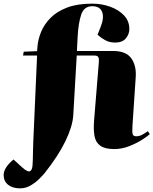

<svg xmlns="http://www.w3.org/2000/svg" viewBox="-109 -802 840 1051"><path d="M1 229Q-40 229 -64.5 209.5Q-89 190 -89 156Q-89 116 -35 71L11 113Q42 141 54.5 135.5Q67 130 69 104Q70 95 70.5 75.5Q71 56 71.5 34.5Q72 13 72.5 -3.5Q73 -20 73 -23L94 -498H17L21 -519L94 -522L96 -546Q99 -586 116 -627.5Q133 -669 167.5 -704Q202 -739 258 -760.5Q314 -782 396 -782Q447 -782 493.5 -765.5Q540 -749 569.5 -718Q599 -687 599 -643Q599 -615 580 -592Q561 -569 521 -569Q490 -569 466 -582.5Q442 -596 425 -612L442 -655Q462 -705 450 -736.5Q438 -768 396 -768Q351 -768 335.5 -722Q320 -676 316 -601L312 -523H509Q581 -523 609.5 -483Q638 -443 634 -381L616 -112Q614 -81 617 -68.5Q620 -56 637 -56Q654 -56 670.5 -65Q687 -74 700 -84L711 -68Q700 -57 669.5 -37.5Q639 -18 598.5 -2Q558 14 517 14Q466 14 440.5 -4Q415 -22 408.5 -56.5Q402 -91 406 -142L432 -461Q434 -479 429.5 -488.5Q425 -498 408 -498H311L292 -170Q288 -110 249.5 -30Q211 50 135 146Q125 158 105.5 177.5Q86 197 59 213Q32 229 1 229Z"/></svg>

Font: Literata 72pt Black
Style: Italic
Weight: 900
Italic angle: -2°
Designer: Latin by Veronika Burian and Jose Scaglione. Greek by Irene Vlachou. Cyrillic by Vera Evstafieva
Foundry: TypeTogether
Version: Version 3.002